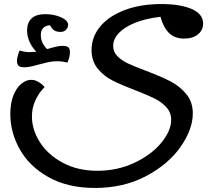

<svg xmlns="http://www.w3.org/2000/svg" viewBox="-20 -616 1078 950"><path d="M540 -389Q540 -359 561.5 -337.5Q583 -316 615.5 -301Q648 -286 704 -265Q778 -237 823.5 -213.5Q869 -190 901.5 -151Q934 -112 934 -55Q934 24 873.5 110.5Q813 197 702.5 255.5Q592 314 450 314Q316 314 221 261Q126 208 78.5 124Q31 40 31 -52Q31 -105 46 -143Q61 -181 85 -201Q109 -221 134 -221Q151 -221 166 -213Q181 -205 191 -195.5Q201 -186 201 -184Q201 -187 183.5 -166Q166 -145 152 -112Q138 -79 138 -39Q138 25 177 87Q216 149 290 189Q364 229 462 229Q561 229 645 189.5Q729 150 778 90.5Q827 31 827 -23Q827 -59 803.5 -85Q780 -111 745 -128.5Q710 -146 650 -169Q579 -196 536 -218Q493 -240 463 -277Q433 -314 433 -368Q433 -433 475.5 -484.5Q518 -536 596.5 -566Q675 -596 779 -596Q872 -596 928.5 -571.5Q985 -547 985 -499Q985 -467 959.5 -446Q934 -425 891 -425Q845 -425 816.5 -452.5Q788 -480 774 -533Q699 -524 646.5 -502.5Q594 -481 567 -451.5Q540 -422 540 -389ZM326 -359Q326 -332 313 -306Q290 -313 263 -313Q240 -313 219 -308.5Q198 -304 169 -296Q124 -283 101 -283Q79 -283 71.5 -291Q64 -299 64 -314Q64 -336 77 -366Q105 -358 125 -358Q136 -358 160 -360Q138 -382 126 -409.5Q114 -437 114 -466Q114 -504 136.5 -525Q159 -546 204 -546Q248 -546 283 -530Q318 -514 317 -491Q316 -479 306.5 -468.5Q297 -458 279 -458Q272 -458 268 -459Q241 -462 228 -491Q182 -488 182 -442Q182 -404 213 -373Q222 -376 239 -380.5Q256 -385 266.5 -387Q277 -389 288 -389Q311 -389 318.5 -381.5Q326 -374 326 -359Z"/></svg>

Font: Lemonada Light
Style: Regular
Weight: 300
Designer: Mohamed Gaber (Arabic) Eduardo Tunni (Latin)
Foundry: Kief Type Foundry
Version: Version 3.006